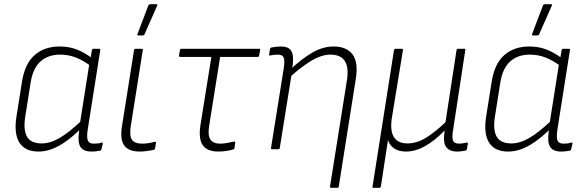

<svg xmlns="http://www.w3.org/2000/svg" viewBox="-20 -716 2795 921"><path d="M165 11Q100 11 73 -32Q46 -75 59 -157L86 -327Q100 -412 147 -452.5Q194 -493 266 -493Q311 -493 348.5 -478.5Q386 -464 421 -437L416 -399Q378 -427 343 -440.5Q308 -454 269 -454Q211 -454 174.5 -421.5Q138 -389 127 -320L101 -156Q91 -91 110 -59.5Q129 -28 180 -28Q221 -28 266.5 -54.5Q312 -81 373 -139L367 -98Q329 -61 295 -37Q261 -13 229 -1Q197 11 165 11ZM419 11Q381 11 366.5 -10.5Q352 -32 359 -84L362 -106L363 -121L409 -413L413 -428L421 -476Q423 -482 428 -482H456Q462 -482 461 -476L401 -96Q395 -56 401.5 -41.5Q408 -27 429 -27Q441 -27 450 -28Q459 -29 467 -32Q474 -34 473 -27L467 -1Q466 6 459 7Q452 8 442 9.5Q432 11 419 11Z M650 11Q598 11 576.5 -17.5Q555 -46 565 -110L623 -476Q624 -482 630 -482H659Q666 -482 665 -476L607 -109Q600 -63 613.5 -45Q627 -27 660 -27Q675 -27 690 -29Q705 -31 722 -36Q729 -37 728 -29L724 -5Q723 2 717 3Q702 6 684.5 8.5Q667 11 650 11ZM642 -546Q640 -546 639 -548.5Q638 -551 640 -554L692 -691Q694 -694 696.5 -695Q699 -696 702 -696H730Q733 -696 734.5 -694Q736 -692 734 -689L673 -551Q671 -546 663 -546Z M1027 11Q992 11 970.5 -2.5Q949 -16 942 -43Q935 -70 941 -113L994 -443H844Q838 -443 839 -451L843 -475Q844 -482 850 -482H1223Q1229 -482 1228 -476L1223 -450Q1222 -443 1216 -443H1036L983 -111Q976 -66 989.5 -46.5Q1003 -27 1035 -27Q1052 -27 1069 -30Q1086 -33 1103 -37Q1109 -39 1108 -30L1105 -6Q1104 -2 1102.5 -1Q1101 0 1098 1Q1086 5 1066.5 8Q1047 11 1027 11Z M1570 185Q1562 185 1563 179L1644 -330Q1664 -454 1565 -454Q1522 -454 1472.5 -424Q1423 -394 1366 -342L1372 -382Q1427 -434 1478 -463.5Q1529 -493 1580 -493Q1643 -493 1671.5 -454.5Q1700 -416 1686 -333L1605 179Q1604 185 1598 185ZM1286 0Q1279 0 1280 -6L1341 -388Q1347 -427 1340.5 -440.5Q1334 -454 1313 -454Q1304 -454 1294.5 -453Q1285 -452 1277 -450Q1270 -449 1271 -455L1275 -480Q1276 -484 1277.5 -485.5Q1279 -487 1281 -488Q1290 -490 1303.5 -491.5Q1317 -493 1328 -493Q1364 -493 1377 -472Q1390 -451 1384 -404L1380 -380L1379 -361L1322 -6Q1321 0 1315 0Z M1771 185Q1765 185 1767 179L1870 -476Q1872 -482 1877 -482H1907Q1914 -482 1913 -476L1860 -152Q1850 -89 1869.5 -58.5Q1889 -28 1934 -28Q1981 -28 2027 -57.5Q2073 -87 2117 -130L2170 -476Q2172 -482 2178 -482H2207Q2214 -482 2212 -476L2154 -96Q2147 -57 2153 -42Q2159 -27 2183 -27Q2191 -27 2200.5 -28.5Q2210 -30 2219 -32Q2225 -34 2224 -26L2220 -1Q2219 3 2217 4.5Q2215 6 2211 7Q2203 8 2193.5 9.5Q2184 11 2173 11Q2136 11 2120 -11Q2104 -33 2113 -88H2111Q2064 -40 2018 -14.5Q1972 11 1927 11Q1895 11 1872.5 -3Q1850 -17 1841 -44L1807 179Q1805 185 1800 185Z M2418 11Q2353 11 2326 -32Q2299 -75 2312 -157L2339 -327Q2353 -412 2400 -452.5Q2447 -493 2519 -493Q2564 -493 2601.5 -478.5Q2639 -464 2674 -437L2669 -399Q2631 -427 2596 -440.5Q2561 -454 2522 -454Q2464 -454 2427.5 -421.5Q2391 -389 2380 -320L2354 -156Q2344 -91 2363 -59.5Q2382 -28 2433 -28Q2474 -28 2519.5 -54.5Q2565 -81 2626 -139L2620 -98Q2582 -61 2548 -37Q2514 -13 2482 -1Q2450 11 2418 11ZM2672 11Q2634 11 2619.5 -10.5Q2605 -32 2612 -84L2615 -106L2616 -121L2662 -413L2666 -428L2674 -476Q2676 -482 2681 -482H2709Q2715 -482 2714 -476L2654 -96Q2648 -56 2654.5 -41.5Q2661 -27 2682 -27Q2694 -27 2703 -28Q2712 -29 2720 -32Q2727 -34 2726 -27L2720 -1Q2719 6 2712 7Q2705 8 2695 9.5Q2685 11 2672 11ZM2535 -546Q2533 -546 2532 -548.5Q2531 -551 2533 -554L2585 -691Q2587 -694 2589.5 -695Q2592 -696 2595 -696H2623Q2626 -696 2627.5 -694Q2629 -692 2627 -689L2566 -551Q2564 -546 2556 -546Z"/></svg>

Font: Sofia Sans Semi Condensed ExtraLight
Style: Italic
Weight: 250
Italic angle: -9°
Version: Version 4.100